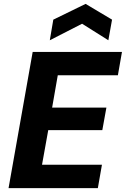

<svg xmlns="http://www.w3.org/2000/svg" viewBox="-20 -967 647 987"><path d="M24 0 148 -700H607L586 -580H277L248 -414H527L506 -298H228L196 -120H504L483 0ZM236 -760 254 -866 420 -947 556 -866 537 -760 402 -845Z"/></svg>

Font: DM Sans 12pt Black
Style: Italic
Weight: 900
Italic angle: -10°
Version: Version 4.004;gftools[0.9.30]